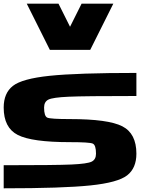

<svg xmlns="http://www.w3.org/2000/svg" viewBox="-20 -1020 884 1040"><path d="M0 -125Q281.2 -125 367.2 -128.9Q453.1 -132.8 476.6 -144.5Q500 -156.2 500 -187.5Q500 -234.4 482.4 -242.2Q464.8 -250 359.4 -250Q152.3 -250 76.2 -289.1Q0 -328.1 0 -437.5Q0 -515.6 49.8 -554.7Q99.6 -593.8 249 -609.4Q398.4 -625 718.8 -625V-500Q437.5 -500 351.6 -496.1Q265.6 -492.2 242.2 -480.5Q218.8 -468.8 218.8 -437.5Q218.8 -390.6 236.3 -382.8Q253.9 -375 359.4 -375Q566.4 -375 642.6 -335.9Q718.8 -296.9 718.8 -187.5Q718.8 -109.4 668.9 -70.3Q619.1 -31.2 469.7 -15.6Q320.3 0 0 0ZM296.9 -1000 359.4 -875 421.9 -1000H593.8L468.8 -750H250L125 -1000Z"/></svg>

Font: CraftyPE
Style: Regular
Weight: 400
Designer: Erek Butcher
Foundry: Haunted Coop
Version: Version 0.018;April 4, 2024;FontCreator 15.0.0.2962 64-bit